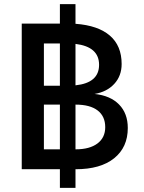

<svg xmlns="http://www.w3.org/2000/svg" viewBox="-20 -825 701 936"><path d="M272 91V0H86V-710H272V-805H348V-709Q458 -701 515.5 -651.5Q573 -602 573 -513Q573 -455 537 -416Q501 -377 441 -367Q518 -359 560.5 -315.5Q603 -272 603 -201Q603 -107 536.5 -53.5Q470 0 349 0H348V91ZM348 -97H349Q417 -97 455 -125.5Q493 -154 493 -205Q493 -258 456 -286.5Q419 -315 349 -315H348ZM463 -509Q463 -597 348 -611V-409Q463 -421 463 -509ZM194 -97H272V-315H194ZM194 -407H272V-613H194Z"/></svg>

Font: Geist Med
Style: Regular
Weight: 400
Designer: Basement.studio, Andrés Briganti, Mateo Zaragoza
Foundry: Basement.studio, Vercel, Andrés Briganti, Guido Ferreyra, Mateo Zaragoza
Version: Version 1.401